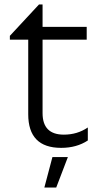

<svg xmlns="http://www.w3.org/2000/svg" viewBox="-20 -650 447 857"><path d="M372 -23Q322 10 253 10Q106 10 106 -140V-473H24V-490L154 -630H170V-530H367V-473H170V-145Q170 -49 265 -49Q325 -49 372 -81ZM283 51 231 187H178L214 51Z"/></svg>

Font: Roundo
Style: Regular
Weight: 400
Designer: Namrata Goyal (Gurmukhi), Shiva Nallaperumal (Latin)
Foundry: Indian Type Foundry
Version: Version 1.000;PS 1.0;hotconv 1.0.88;makeotf.lib2.5.647800